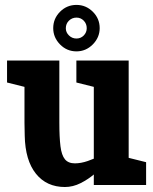

<svg xmlns="http://www.w3.org/2000/svg" viewBox="-20 -743 615 771"><path d="M78.3 -250H218.3Q218.3 -192 222.8 -155.8Q227.3 -119.7 240.8 -103.3Q254.3 -87 281 -87L241 8Q167 8 124.2 -45.5Q81.3 -99 79.3 -198ZM496.7 -140 356.7 -60V-500H496.7ZM218.3 -250H78.3V-500H218.3ZM356.7 -61.7 496.7 -140V0H356.7ZM439.3 -150 450 -146.7Q450 -146.7 439 -131Q428 -115.3 408 -92.3Q388 -69.3 361.5 -46.3Q335 -23.3 304 -7.7Q273 8 240 8L280 -87Q305 -87 332.5 -96.5Q360 -106 384.2 -118.5Q408.3 -131 423.8 -140.5Q439.3 -150 439.3 -150ZM486.7 0 460 -118.3 566.7 -91.7V0ZM88.3 -391.7 8.3 -411.7V-500H88.3ZM366.7 -391.7 286.7 -411.7V-500H366.7ZM193.7 -629.9Q193.7 -668.3 221.1 -695.8Q248.5 -723.3 287 -723.3Q325 -723.3 352.7 -695.9Q380.3 -668.5 380.3 -630Q380.3 -592.7 352.7 -564.7Q325 -536.7 287 -536.7Q248.5 -536.7 221.1 -564.6Q193.7 -592.6 193.7 -629.9ZM244.3 -629.4Q244.3 -613 256.9 -600.7Q269.4 -588.3 287 -588.3Q304.3 -588.3 316.3 -600.5Q328.3 -612.8 328.3 -629.7Q328.3 -647.7 316.3 -660Q304.3 -672.3 287.3 -672.3Q269.3 -672.3 256.8 -660Q244.3 -647.7 244.3 -629.4Z"/></svg>

Font: Epunda Slab Light
Style: Regular
Weight: 300
Designer: Simon Atzbach
Foundry: typofactur
Version: Version 1.102